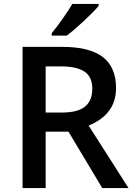

<svg xmlns="http://www.w3.org/2000/svg" viewBox="-20 -951 679 971"><path d="M94.2 0ZM210.9 -381.8H292Q373.5 -381.8 410.2 -412.1Q446.8 -442.4 446.8 -502Q446.8 -562.5 407.2 -588.9Q367.7 -615.2 288.1 -615.2H210.9ZM210.9 -285.2V0H94.2V-713.9H295.9Q434.1 -713.9 500.5 -662.1Q566.9 -610.4 566.9 -505.9Q566.9 -372.6 428.2 -315.9L629.9 0H497.1L326.2 -285.2ZM241.7 -771V-783.2Q269.5 -817.4 299.1 -859.4Q328.6 -901.4 345.7 -931.2H479V-920.9Q453.6 -891.1 403.1 -844Q352.5 -796.9 317.9 -771Z"/></svg>

Font: Open Sans Semibold
Style: Regular
Weight: 600
Foundry: Ascender Corporation
Version: Version 1.10; ttfautohint (v1.5.65-e2d9)